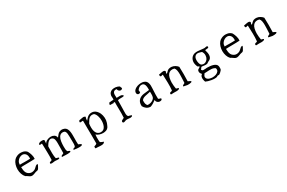

<svg xmlns="http://www.w3.org/2000/svg" viewBox="153 -2068 5468 3657"><g transform="rotate(-30 2887.5 -239.5)"><path d="M493 -239Q460 -237 418.5 -236Q377 -235 334 -234.5Q291 -234 253 -233.5Q215 -233 190 -231Q191 -199 195 -167Q199 -135 212 -110Q232 -72 276.5 -53Q321 -34 376 -57Q397 -66 413.5 -83Q430 -100 447.5 -114Q465 -128 488 -129Q493 -119 489 -109.5Q485 -100 480 -90Q476 -83 474 -80Q466 -65 456.5 -48Q447 -31 431 -23Q425 -20 409 -18Q393 -16 380 -11Q373 -8 356 -1.5Q339 5 321 10Q303 15 292 15Q268 14 249 3Q230 -8 212 -22Q194 -36 174 -44Q142 -77 125.5 -126.5Q109 -176 109 -228Q109 -279 124 -327.5Q139 -376 169 -411Q180 -425 195 -435.5Q210 -446 227 -454Q275 -477 328 -474Q348 -473 368 -468.5Q388 -464 406 -454Q429 -443 448 -420Q470 -380 484 -331.5Q498 -283 493 -239ZM419 -286Q424 -360 395 -392.5Q366 -425 326 -425Q295 -425 263.5 -407Q232 -389 211.5 -357.5Q191 -326 191 -284Q218 -285 243 -285Q268 -285 292 -284Q325 -284 356 -284Q387 -284 419 -286Z M1409 -30Q1405 -16 1390 -11Q1375 -6 1355 -5.5Q1335 -5 1317 -6Q1313 -7 1309 -7Q1305 -7 1301 -7Q1292 -7 1282.5 -8.5Q1273 -10 1264 -11Q1253 -13 1242 -14Q1231 -15 1221 -15Q1221 -37 1235.5 -42.5Q1250 -48 1267 -52Q1280 -73 1281 -110.5Q1282 -148 1281 -191Q1281 -196 1280.5 -201.5Q1280 -207 1280 -212Q1279 -247 1279 -282.5Q1279 -318 1275 -346Q1271 -373 1258 -391Q1245 -409 1214 -411Q1183 -413 1161.5 -400.5Q1140 -388 1126 -365Q1103 -328 1095.5 -274Q1088 -220 1088 -170Q1088 -168 1088 -164Q1088 -129 1090.5 -101Q1093 -73 1108 -52Q1110 -52 1113 -51Q1129 -48 1141 -42Q1153 -36 1152 -15Q1113 -7 1085.5 -6.5Q1058 -6 1027 -8Q1013 -9 996.5 -9.5Q980 -10 961 -10Q960 -25 966.5 -32Q973 -39 983 -43Q993 -47 1003 -50.5Q1013 -54 1019 -61Q1020 -85 1020.5 -123.5Q1021 -162 1021.5 -205Q1022 -248 1022 -285Q1022 -327 1014 -360Q1006 -393 980 -408Q958 -421 938.5 -418Q919 -415 902 -402Q881 -386 864.5 -362Q848 -338 836 -318Q836 -312 836 -306.5Q836 -301 835 -295Q834 -229 834.5 -164Q835 -99 847 -49Q857 -44 870.5 -42Q884 -40 895 -36Q906 -32 908 -18Q894 -6 876 -6Q858 -6 839 -8Q830 -9 821.5 -9.5Q813 -10 805 -10Q796 -10 787.5 -8.5Q779 -7 771 -6Q752 -3 735 -2.5Q718 -2 702 -15Q704 -35 714.5 -40Q725 -45 738.5 -47.5Q752 -50 762 -61Q766 -142 763.5 -233Q761 -324 759 -408Q758 -412 758 -415.5Q758 -419 758 -423Q756 -423 747 -422Q735 -420 721.5 -419.5Q708 -419 702 -430Q703 -444 717 -454Q732 -466 755 -469.5Q778 -473 799.5 -470.5Q821 -468 831 -459Q831 -458 831.5 -457Q832 -456 832 -454Q833 -443 831.5 -425Q830 -407 828.5 -393.5Q827 -380 827 -380Q844 -414 883 -433Q922 -452 964 -453Q1005 -454 1038.5 -433.5Q1072 -413 1080 -368Q1100 -391 1118 -415.5Q1136 -440 1164 -453Q1179 -460 1197.5 -463Q1216 -466 1240 -462Q1257 -459 1271 -453Q1302 -440 1318 -412.5Q1334 -385 1340 -348Q1346 -314 1346 -275Q1346 -236 1346 -196Q1345 -162 1345 -129Q1345 -96 1348 -65Q1364 -57 1381.5 -50.5Q1399 -44 1409 -30Z M2027 -147Q2025 -141 2018 -123.5Q2011 -106 2003 -88.5Q1995 -71 1990 -64Q1972 -37 1940 -25Q1908 -13 1871 -13Q1829 -13 1789 -27Q1749 -41 1727 -64Q1723 -42 1722 -10Q1721 22 1722.5 53Q1724 84 1727 104Q1742 114 1760.5 122Q1779 130 1798 136Q1790 159 1766.5 166.5Q1743 174 1713 173Q1702 173 1690 172Q1678 171 1666 170Q1648 169 1631.5 168Q1615 167 1602 168Q1592 163 1592.5 150Q1593 137 1594 128Q1595 125 1595 124Q1612 118 1628.5 112Q1645 106 1656 94Q1657 24 1656 -67Q1655 -158 1654 -249Q1654 -291 1653.5 -331Q1653 -371 1653 -407Q1648 -411 1640.5 -410Q1633 -409 1624 -408Q1615 -406 1605.5 -405.5Q1596 -405 1589 -410Q1581 -416 1582.5 -422.5Q1584 -429 1588 -435Q1591 -439 1592.5 -442.5Q1594 -446 1595 -450Q1601 -451 1606.5 -452Q1612 -453 1618 -454Q1623 -455 1628.5 -456Q1634 -457 1639 -458Q1664 -464 1687 -466Q1710 -468 1728 -454Q1730 -453 1732 -450.5Q1734 -448 1736 -446Q1729 -437 1725.5 -418Q1722 -399 1721 -383.5Q1720 -368 1720 -368Q1743 -395 1766 -419Q1789 -443 1820 -454Q1830 -458 1840 -459.5Q1850 -461 1862 -462Q1891 -463 1918 -454Q1950 -442 1975 -415Q2000 -388 2016 -353Q2036 -307 2040 -252.5Q2044 -198 2027 -147ZM1962 -225Q1964 -283 1946.5 -336.5Q1929 -390 1897 -414Q1860 -424 1835.5 -418Q1811 -412 1793 -396Q1771 -377 1757 -350.5Q1743 -324 1727 -301Q1721 -258 1721.5 -216Q1722 -174 1732 -139Q1740 -111 1756 -89.5Q1772 -68 1798 -57Q1818 -49 1839.5 -49Q1861 -49 1874 -53Q1904 -62 1923 -88Q1942 -114 1951.5 -150Q1961 -186 1962 -225Z M2604 -567Q2587 -550 2566 -550Q2544 -551 2527 -568.5Q2510 -586 2509 -609Q2480 -614 2462.5 -606.5Q2445 -599 2436 -585Q2423 -564 2423 -531.5Q2423 -499 2425 -468Q2425 -466 2425 -465Q2432 -465 2438.5 -465.5Q2445 -466 2451 -466Q2479 -467 2505 -466.5Q2531 -466 2548 -454Q2559 -447 2566 -430Q2549 -423 2529.5 -421.5Q2510 -420 2490 -421Q2473 -421 2456 -420Q2439 -419 2425 -414Q2424 -367 2424 -319.5Q2424 -272 2422 -216Q2422 -209 2421.5 -202.5Q2421 -196 2421 -190Q2419 -149 2420.5 -113.5Q2422 -78 2440 -56Q2459 -51 2478.5 -46.5Q2498 -42 2513 -33Q2509 -17 2496 -11.5Q2483 -6 2466 -5Q2456 -5 2446 -6Q2436 -7 2425 -8Q2412 -9 2399.5 -10Q2387 -11 2376 -10Q2366 -9 2358 -6Q2350 -3 2343 0Q2331 5 2320 7Q2309 9 2295 2Q2286 -14 2289 -24.5Q2292 -35 2302 -42Q2313 -50 2328 -56Q2343 -62 2353 -68Q2357 -114 2357 -164.5Q2357 -215 2356 -267Q2355 -304 2355 -341.5Q2355 -379 2356 -414Q2348 -416 2335 -415Q2322 -414 2314 -403Q2307 -410 2298.5 -410Q2290 -410 2281 -409Q2271 -407 2262 -407.5Q2253 -408 2245 -418Q2244 -426 2246 -431Q2248 -436 2251 -440Q2253 -443 2254.5 -446.5Q2256 -450 2257 -454V-457Q2280 -462 2303 -462.5Q2326 -463 2356 -465Q2359 -480 2358.5 -493.5Q2358 -507 2357 -519Q2356 -528 2355.5 -537Q2355 -546 2356 -554Q2361 -592 2382 -614Q2403 -636 2433 -645Q2470 -656 2513 -649.5Q2556 -643 2590 -621Q2590 -613 2592 -607.5Q2594 -602 2597 -598Q2601 -592 2603.5 -585.5Q2606 -579 2604 -567Z M3154 -34Q3158 -27 3157 -23.5Q3156 -20 3153 -17Q3152 -14 3150.5 -11.5Q3149 -9 3150 -4Q3122 10 3095 5.5Q3068 1 3050 -18.5Q3032 -38 3031 -69Q3003 -47 2972 -27.5Q2941 -8 2904 5Q2853 4 2817 -22.5Q2781 -49 2760 -89Q2756 -141 2770.5 -175.5Q2785 -210 2811 -231Q2850 -263 2910 -272.5Q2970 -282 3035 -287Q3037 -329 3032 -364.5Q3027 -400 3010.5 -421.5Q2994 -443 2959 -444Q2928 -445 2902.5 -425.5Q2877 -406 2860 -381Q2865 -370 2865 -352Q2865 -334 2860 -323Q2824 -313 2808 -325Q2792 -337 2790 -357Q2787 -397 2821 -428Q2839 -444 2860 -454Q2890 -469 2926.5 -475Q2963 -481 2998 -477Q3033 -473 3059 -454Q3073 -445 3082 -431Q3093 -417 3100 -389.5Q3107 -362 3107 -342Q3107 -314 3106 -285.5Q3105 -257 3103 -227Q3101 -188 3099.5 -146.5Q3098 -105 3100 -61Q3105 -46 3123 -44Q3141 -42 3154 -34ZM3034 -249Q3009 -242 2979 -236.5Q2949 -231 2920.5 -224.5Q2892 -218 2869.5 -205.5Q2847 -193 2836 -171Q2833 -131 2840 -100.5Q2847 -70 2867 -53Q2900 -49 2933.5 -57.5Q2967 -66 2993 -85.5Q3019 -105 3028 -132Q3033 -147 3034.5 -170.5Q3036 -194 3035.5 -216.5Q3035 -239 3034 -249Z M3817 -25Q3814 -13 3795.5 -8Q3777 -3 3755 -2Q3733 -1 3717 -2Q3695 -4 3672.5 -10.5Q3650 -17 3634 -18Q3634 -35 3643.5 -42Q3653 -49 3665.5 -53.5Q3678 -58 3686 -67Q3687 -88 3688.5 -119.5Q3690 -151 3691.5 -187Q3693 -223 3693 -255Q3693 -300 3686 -338.5Q3679 -377 3657 -399Q3612 -411 3580.5 -402Q3549 -393 3528 -370Q3502 -341 3491 -294Q3480 -247 3479 -194Q3479 -158 3482.5 -122.5Q3486 -87 3492 -55Q3503 -47 3519 -45Q3535 -43 3545 -33Q3543 -18 3528.5 -12.5Q3514 -7 3494 -5Q3483 -4 3471 -4Q3459 -4 3447 -5Q3437 -5 3427 -5Q3417 -5 3408 -5Q3403 -5 3398.5 -4.5Q3394 -4 3389 -4Q3376 -2 3365.5 -2.5Q3355 -3 3350 -13Q3347 -26 3354 -36Q3359 -44 3370 -46.5Q3381 -49 3392 -51.5Q3403 -54 3408 -62Q3416 -141 3414 -230Q3412 -319 3408 -407Q3405 -410 3398.5 -408.5Q3392 -407 3385 -404Q3379 -402 3373 -400.5Q3367 -399 3362 -399Q3346 -404 3345.5 -420Q3345 -436 3346 -445Q3358 -447 3370.5 -449.5Q3383 -452 3395 -454Q3408 -457 3420 -459Q3432 -461 3443 -461Q3452 -461 3460 -460Q3468 -459 3475 -454Q3482 -450 3488 -441Q3488 -432 3486 -426.5Q3484 -421 3482 -416Q3479 -410 3477.5 -403Q3476 -396 3480 -383Q3493 -390 3505 -403Q3517 -416 3531.5 -429Q3546 -442 3565 -448Q3580 -453 3593 -454Q3610 -456 3626 -454Q3667 -450 3701.5 -428Q3736 -406 3755 -380Q3755 -377 3755 -371Q3757 -305 3758 -222.5Q3759 -140 3755 -62Q3771 -53 3789 -46.5Q3807 -40 3817 -25Z M4421 -442Q4421 -421 4406.5 -417Q4392 -413 4374 -413Q4364 -413 4355.5 -412Q4347 -411 4340 -408Q4351 -373 4357 -337Q4363 -301 4357 -270Q4352 -244 4335.5 -223.5Q4319 -203 4287 -192Q4275 -188 4263 -177.5Q4251 -167 4242 -165Q4218 -160 4192.5 -162.5Q4167 -165 4143 -169Q4139 -169 4135 -169.5Q4131 -170 4127 -171Q4112 -166 4104.5 -151.5Q4097 -137 4085 -128Q4096 -100 4120 -98Q4144 -96 4170 -99Q4179 -100 4187 -101Q4195 -102 4203 -102Q4234 -102 4268.5 -98.5Q4303 -95 4334 -85.5Q4365 -76 4387 -58.5Q4409 -41 4414 -13Q4415 -8 4415.5 5.5Q4416 19 4415.5 32.5Q4415 46 4414 51Q4412 62 4398 78.5Q4384 95 4367.5 109Q4351 123 4340 128Q4335 130 4330 130Q4325 130 4320 130Q4315 130 4310 130.5Q4305 131 4299 132Q4293 133 4290 137.5Q4287 142 4281 144Q4261 151 4228.5 151Q4196 151 4160 145Q4124 139 4092 129.5Q4060 120 4040 110Q4029 81 4025 50Q4021 19 4029.5 -7Q4038 -33 4062 -47Q4044 -64 4033 -89.5Q4022 -115 4035 -149Q4050 -158 4063.5 -169Q4077 -180 4093 -187Q4089 -198 4078.5 -202.5Q4068 -207 4059 -213Q4046 -239 4039.5 -265Q4033 -291 4033 -315Q4034 -364 4058 -401Q4082 -438 4124 -454Q4127 -456 4130.5 -456.5Q4134 -457 4138 -458Q4170 -466 4204.5 -463.5Q4239 -461 4273 -457Q4279 -456 4285.5 -455.5Q4292 -455 4298 -454Q4312 -453 4324.5 -451.5Q4337 -450 4349 -450Q4355 -450 4360.5 -451.5Q4366 -453 4372 -454Q4373 -454 4374 -454Q4384 -457 4393.5 -457.5Q4403 -458 4411 -453Q4416 -451 4421 -442ZM4275 -247Q4296 -280 4297 -324Q4298 -368 4272 -408Q4270 -409 4265 -411Q4243 -418 4222 -424.5Q4201 -431 4182 -430Q4163 -429 4146.5 -420.5Q4130 -412 4116 -391Q4106 -375 4102.5 -346.5Q4099 -318 4103 -288Q4107 -258 4118 -234.5Q4129 -211 4147 -204Q4188 -188 4221.5 -202Q4255 -216 4275 -247ZM4345 -9Q4308 -36 4258.5 -38Q4209 -40 4159 -36Q4146 -36 4133.5 -35Q4121 -34 4109 -34Q4106 -29 4103.5 -25Q4101 -21 4098 -17Q4089 -5 4083 7Q4077 19 4078 38Q4080 61 4098 77.5Q4116 94 4144.5 102Q4173 110 4204 111Q4244 111 4280.5 98.5Q4317 86 4337 59Q4357 32 4345 -9Z M4998 -239Q4965 -237 4923.5 -236Q4882 -235 4839 -234.5Q4796 -234 4758 -233.5Q4720 -233 4695 -231Q4696 -199 4700 -167Q4704 -135 4717 -110Q4737 -72 4781.5 -53Q4826 -34 4881 -57Q4902 -66 4918.5 -83Q4935 -100 4952.5 -114Q4970 -128 4993 -129Q4998 -119 4994 -109.5Q4990 -100 4985 -90Q4981 -83 4979 -80Q4971 -65 4961.5 -48Q4952 -31 4936 -23Q4930 -20 4914 -18Q4898 -16 4885 -11Q4878 -8 4861 -1.5Q4844 5 4826 10Q4808 15 4797 15Q4773 14 4754 3Q4735 -8 4717 -22Q4699 -36 4679 -44Q4647 -77 4630.5 -126.5Q4614 -176 4614 -228Q4614 -279 4629 -327.5Q4644 -376 4674 -411Q4685 -425 4700 -435.5Q4715 -446 4732 -454Q4780 -477 4833 -474Q4853 -473 4873 -468.5Q4893 -464 4911 -454Q4934 -443 4953 -420Q4975 -380 4989 -331.5Q5003 -283 4998 -239ZM4924 -286Q4929 -360 4900 -392.5Q4871 -425 4831 -425Q4800 -425 4768.5 -407Q4737 -389 4716.5 -357.5Q4696 -326 4696 -284Q4723 -285 4748 -285Q4773 -285 4797 -284Q4830 -284 4861 -284Q4892 -284 4924 -286Z M5687 -25Q5684 -13 5665.5 -8Q5647 -3 5625 -2Q5603 -1 5587 -2Q5565 -4 5542.5 -10.5Q5520 -17 5504 -18Q5504 -35 5513.5 -42Q5523 -49 5535.5 -53.5Q5548 -58 5556 -67Q5557 -88 5558.5 -119.5Q5560 -151 5561.5 -187Q5563 -223 5563 -255Q5563 -300 5556 -338.5Q5549 -377 5527 -399Q5482 -411 5450.5 -402Q5419 -393 5398 -370Q5372 -341 5361 -294Q5350 -247 5349 -194Q5349 -158 5352.5 -122.5Q5356 -87 5362 -55Q5373 -47 5389 -45Q5405 -43 5415 -33Q5413 -18 5398.5 -12.5Q5384 -7 5364 -5Q5353 -4 5341 -4Q5329 -4 5317 -5Q5307 -5 5297 -5Q5287 -5 5278 -5Q5273 -5 5268.5 -4.5Q5264 -4 5259 -4Q5246 -2 5235.5 -2.5Q5225 -3 5220 -13Q5217 -26 5224 -36Q5229 -44 5240 -46.5Q5251 -49 5262 -51.5Q5273 -54 5278 -62Q5286 -141 5284 -230Q5282 -319 5278 -407Q5275 -410 5268.5 -408.5Q5262 -407 5255 -404Q5249 -402 5243 -400.5Q5237 -399 5232 -399Q5216 -404 5215.5 -420Q5215 -436 5216 -445Q5228 -447 5240.5 -449.5Q5253 -452 5265 -454Q5278 -457 5290 -459Q5302 -461 5313 -461Q5322 -461 5330 -460Q5338 -459 5345 -454Q5352 -450 5358 -441Q5358 -432 5356 -426.5Q5354 -421 5352 -416Q5349 -410 5347.5 -403Q5346 -396 5350 -383Q5363 -390 5375 -403Q5387 -416 5401.5 -429Q5416 -442 5435 -448Q5450 -453 5463 -454Q5480 -456 5496 -454Q5537 -450 5571.5 -428Q5606 -406 5625 -380Q5625 -377 5625 -371Q5627 -305 5628 -222.5Q5629 -140 5625 -62Q5641 -53 5659 -46.5Q5677 -40 5687 -25Z"/></g></svg>

Font: Yuji Syuku
Style: Regular
Weight: 400
Designer: Kataoka Yuji
Foundry: Kinuta Font Factory
Version: Version 3.002